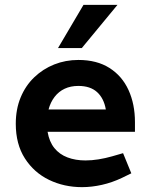

<svg xmlns="http://www.w3.org/2000/svg" viewBox="-20 -763 611 791"><path d="M318 8Q244 8 182 -22Q120 -52 82.5 -110.5Q45 -169 45 -253Q45 -313 65 -361.5Q85 -410 121 -444.5Q157 -479 203.5 -497.5Q250 -516 303 -516Q379 -516 431 -483Q483 -450 509.5 -392Q536 -334 536 -260V-220H176Q183 -179 204 -153Q225 -127 258 -114.5Q291 -102 332 -102Q358 -102 386 -106.5Q414 -111 442 -119L487 -132L521 -49L482 -30Q442 -11 400 -1.5Q358 8 318 8ZM180 -312H416Q408 -358 380 -383.5Q352 -409 303 -409Q271 -409 246.5 -397.5Q222 -386 205 -364Q188 -342 180 -312ZM219 -565 324 -743H464L317 -565Z"/></svg>

Font: REM Medium
Style: Regular
Weight: 500
Designer: Octavio Pardo
Foundry: Ashler Design
Version: Version 1.005;gftools[0.9.28]